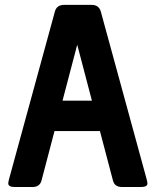

<svg xmlns="http://www.w3.org/2000/svg" viewBox="-20 -752 626 772"><path d="M40 0Q13.2 0 13.2 -14.6Q13.2 -20 16.6 -32.7L200.7 -705.6Q208 -732.4 237.8 -732.4H348.1Q377.9 -732.4 385.3 -705.6L569.3 -32.7Q572.8 -20 572.8 -14.2Q572.8 0 545.9 0H470.7Q440.9 0 434.1 -26.4L381.8 -225.1H199.2L147 -26.4Q140.1 0 110.4 0ZM349.6 -347.2 290.5 -572.3 231.4 -347.2Z"/></svg>

Font: Simply Mono
Style: Bold
Weight: 700
Designer: Wojciech Kalinowski "wmk69" (wmk69@o2.pl)
Foundry: Wojciech Kalinowski "wmk69" (wmk69@o2.pl)
Version: Version 1.0.0